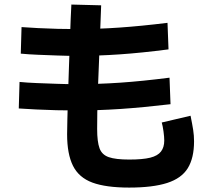

<svg xmlns="http://www.w3.org/2000/svg" viewBox="-20 -828 920 852"><path d="M277.8 -232.2Q277.8 -252.2 278.9 -296.7Q280 -341.1 281.7 -402.8Q283.3 -464.4 286.1 -533.9Q288.9 -603.3 291.1 -673.3Q293.3 -743.3 296.7 -807.8L428.9 -804.4Q426.7 -750 424.4 -686.1Q422.2 -622.2 419.4 -556.7Q416.7 -491.1 414.4 -431.7Q412.2 -372.2 411.7 -326.7Q411.1 -281.1 411.1 -255.6Q411.1 -198.9 421.7 -170Q432.2 -141.1 462.8 -130.6Q493.3 -120 553.3 -120Q613.3 -120 646.7 -128.3Q680 -136.7 694.4 -155.6Q708.9 -174.4 708.9 -204.4Q708.9 -220 705.6 -244.4Q702.2 -268.9 697.8 -284.4L825.6 -314.4Q833.3 -276.7 837.2 -251.7Q841.1 -226.7 841.1 -201.1Q841.1 -126.7 813.3 -81.7Q785.6 -36.7 721.7 -16.1Q657.8 4.4 553.3 4.4Q450 4.4 390 -17.8Q330 -40 303.9 -92.2Q277.8 -144.4 277.8 -232.2ZM63.3 -346.7 66.7 -464.4Q100 -461.1 142.8 -459.4Q185.6 -457.8 232.2 -456.1Q278.9 -454.4 320 -454.4Q414.4 -454.4 512.8 -461.1Q611.1 -467.8 732.2 -483.3L736.7 -365.6Q613.3 -351.1 513.9 -344.4Q414.4 -337.8 320 -337.8Q276.7 -337.8 230.6 -338.9Q184.4 -340 141.1 -342.2Q97.8 -344.4 63.3 -346.7ZM72.2 -590 75.6 -707.8Q107.8 -705.6 149.4 -703.3Q191.1 -701.1 236.1 -700Q281.1 -698.9 322.2 -698.9Q413.3 -698.9 509.4 -705.6Q605.6 -712.2 723.3 -726.7L727.8 -608.9Q607.8 -593.3 510.6 -586.7Q413.3 -580 321.1 -580Q278.9 -580 234.4 -581.7Q190 -583.3 147.8 -585Q105.6 -586.7 72.2 -590Z"/></svg>

Font: Paperlogy 7 Bold
Style: Regular
Weight: 700
Designer: redesigned by Lee Juim, glyphs from Gmarket Sans & Montserrat
Foundry: PT&
Version: Version 1.001